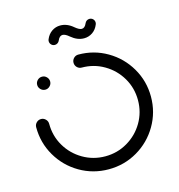

<svg xmlns="http://www.w3.org/2000/svg" viewBox="-100 -752 784 841"><g transform="rotate(-15 291.5 -331.0)"><path d="M83.3 -437.4Q83.3 -449.6 92 -458.3Q100.7 -467 113 -467Q124.8 -467 133.5 -458.3Q142.2 -449.6 142.2 -437.4Q142.2 -425.6 133.5 -416.9Q124.8 -408.1 113 -408.1Q100.7 -408.1 92 -416.9Q83.3 -425.6 83.3 -437.4ZM262.2 -490Q262.2 -501.9 270.7 -510.6Q279.3 -519.3 291.5 -519.3Q362.2 -519.3 421.9 -484.4Q481.5 -449.6 516.5 -389.8Q551.5 -330 551.5 -259.3Q551.5 -188.5 516.5 -128.7Q481.5 -68.9 421.9 -34.1Q362.2 0.7 291.5 0.7Q220.7 0.7 160.9 -34.1Q101.1 -68.9 66.1 -128.7Q31.1 -188.5 31.1 -259.3Q31.1 -271.5 39.8 -280.2Q48.5 -288.9 60.7 -288.9Q72.6 -288.9 81.3 -280.2Q90 -271.5 90 -259.3Q90 -204.4 117 -158.3Q144.1 -112.2 190.4 -85.2Q236.7 -58.1 291.5 -58.1Q346.3 -58.1 392.4 -85.2Q438.5 -112.2 465.6 -158.3Q492.6 -204.4 492.6 -259.3Q492.6 -314.1 465.6 -360.2Q438.5 -406.3 392.4 -433.3Q346.3 -460.4 291.5 -460.4Q279.3 -460.4 270.7 -469.1Q262.2 -477.8 262.2 -490ZM378.9 -657.8Q388.5 -657.8 395 -651.3Q401.5 -644.8 401.5 -635.2Q401.5 -631.1 399.6 -626.7Q391.1 -605.2 373.7 -593.3Q356.3 -581.5 335.2 -581.5Q304.8 -581.5 276.7 -605.2Q259.3 -620.4 247 -620.4Q233 -620.4 224.8 -600.7Q222.2 -594.4 216.5 -590.6Q210.7 -586.7 204.1 -586.7Q194.4 -586.7 188 -593.3Q181.5 -600 181.5 -609.3Q181.5 -613.3 183.3 -617.8Q192.2 -639.3 209.4 -651.1Q226.7 -663 247.8 -663Q278.9 -663 306.3 -639.3Q324.4 -624.1 335.9 -624.1Q350 -624.1 358.1 -643.7Q360.7 -650 366.3 -653.9Q371.9 -657.8 378.9 -657.8Z"/></g></svg>

Font: 26F Galaxy Sans Medium
Style: Regular
Weight: 500
Designer: C₂₉H₂₅N₃O₅
Version: Version 1.100